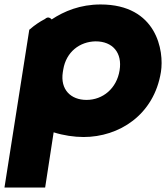

<svg xmlns="http://www.w3.org/2000/svg" viewBox="-39 -603 743 859"><path d="M-19 236H163L201 -11C245 3 293 10 335 10C493 10 650 -88 681 -281C696 -375 663 -583 411 -583C320 -583 248 -553 192 -516C192 -516 179 -534 162 -518C137 -505 114 -489 96 -473L92 -470ZM242 -280 244 -292C257 -371 318 -417 389 -418C465 -418 509 -367 496 -288C483 -207 421 -156 348 -156C278 -156 230 -202 242 -280Z"/></svg>

Font: Rabbid Highway Sign IV
Style: BlkObl
Weight: 400
Foundry: Cannot Into Space Fonts
Version: Version 0.277